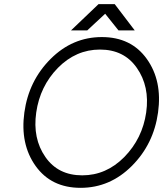

<svg xmlns="http://www.w3.org/2000/svg" viewBox="-20 -890 784 922"><path d="M321 -744H399L485 -824L549 -744H627L531 -870H453ZM460 -652Q576 -652 637 -564Q668 -520 679.5 -466.5Q691 -413 682 -350Q664 -225 577 -136Q490 -48 375 -48Q259 -48 198 -136Q136 -225 154 -350Q163 -413 189 -466.5Q215 -520 258 -564Q345 -652 460 -652ZM469 -712Q328 -712 223 -607Q118 -502 97 -350Q76 -198 151 -93Q226 12 367 12Q508 12 613 -93Q718 -198 739 -350Q760 -502 685 -607Q610 -712 469 -712Z"/></svg>

Font: Unageo
Style: Light-Italic
Weight: 300
Designer: Richard Sepsi
Foundry: Richard Sepsi
Version: Version 2.000